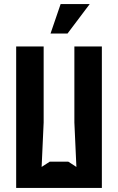

<svg xmlns="http://www.w3.org/2000/svg" viewBox="-20 -930 584 950"><path d="M60 0H484V-700H348V-324L358 -104L318 -130H226L186 -104L196 -324V-700H60ZM230 -764H314L424 -910H280Z"/></svg>

Font: Pescante Normal
Style: Regular
Weight: 400
Designer: Ariel Martín Pérez
Foundry: Tunera Type Foundry
Version: Version 1.000;FEAKit 1.0